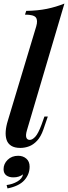

<svg xmlns="http://www.w3.org/2000/svg" viewBox="-22 -815 381 1076"><path d="M129 -85Q121 -58 125.5 -44.5Q130 -31 145 -31Q159 -31 175.5 -48.5Q192 -66 211 -117L227 -162H246L221 -89Q207 -49 186 -26.5Q165 -4 141 5Q117 14 92 14Q60 14 41 2Q22 -10 15 -31Q8 -52 10 -79.5Q12 -107 22 -139L181 -667Q191 -701 179 -717Q167 -733 118 -733L125 -754Q190 -755 241 -765.5Q292 -776 339 -795ZM80 58Q107 58 125.5 74Q144 90 144 119Q144 162 114.5 195Q85 228 20 241L15 222Q48 218 75.5 202Q103 186 107 162Q97 170 83.5 174.5Q70 179 53 179Q28 179 13 167.5Q-2 156 -2 133Q-2 103 21 80.5Q44 58 80 58Z"/></svg>

Font: Playfair Display SemiBold
Style: Italic
Weight: 600
Italic angle: -14°
Designer: Claus Eggers Sørensen
Foundry: Claus Eggers Sørensen
Version: Version 1.203